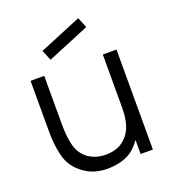

<svg xmlns="http://www.w3.org/2000/svg" viewBox="-144 -895 906 1015"><g transform="rotate(-20 309.0 -387.5)"><path d="M200 -631 176 -689.5 412.5 -787.5 436.5 -729ZM546 -562.5V0H477V-79Q465.5 -62.5 450 -46Q423 -17.5 386 -3.5Q349 10.5 309.5 12.5Q305.5 13 300 13.2Q294.5 13.5 286.5 13.5Q206 13.5 150 -31.5Q97 -71 79 -135.5Q61.5 -200 62.5 -289.5V-562.5H139.5V-291.5Q139.5 -216 153 -167.5Q166.5 -119 205 -89.5Q247.5 -59.5 304 -59.5Q371 -59.5 410.5 -96Q451.5 -131.5 462.5 -192.5Q466 -207 467.5 -227.2Q469 -247.5 469 -273V-562.5Z"/></g></svg>

Font: Russisch Sans
Style: Regular
Weight: 400
Designer: Michael Sharanda (font) & Cristiano Sobral (main changes)
Foundry: Michael Sharanda
Version: Version 2.00;October 25, 2020;FontCreator 13.0.0.2681 64-bit